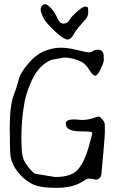

<svg xmlns="http://www.w3.org/2000/svg" viewBox="-20 -905 561 934"><path d="M399.4 -814.5Q350.6 -761.7 337.9 -737.3Q325.2 -712.9 307.6 -712.9Q290 -712.9 245.6 -754.4Q201.2 -795.9 189.5 -821.3Q177.7 -846.7 177.7 -858.4Q177.7 -870.1 185.1 -877.4Q192.4 -884.8 200.7 -884.8Q209 -884.8 227.5 -865.7Q246.1 -846.7 258.3 -818.4Q270.5 -790 289.1 -790Q307.6 -790 317.9 -807.6Q328.1 -825.2 355.5 -849.1Q382.8 -873 393.6 -873Q404.3 -873 406.7 -869.1Q409.2 -865.2 409.2 -846.7Q409.2 -828.1 399.4 -814.5ZM340.8 -324.2 380.9 -321.3Q409.2 -322.3 432.1 -330.1Q455.1 -337.9 460.9 -337.9Q466.8 -337.9 475.6 -326.2Q489.3 -313.5 489.7 -298.8Q490.2 -284.2 490.2 -263.7Q490.2 -243.2 482.9 -164.1Q475.6 -85 474.1 -65.9Q472.7 -46.9 465.8 -40Q457 -31.2 446.3 -31.2Q441.4 -31.2 436.5 -33.2Q419.9 -36.1 412.1 -36.1Q408.2 -36.1 405.3 -35.2Q398.4 -33.2 383.8 -23.4Q335.9 8.8 255.9 8.8H252.9Q170.9 8.8 135.3 -10.7Q99.6 -30.3 76.2 -57.1Q52.7 -84 43 -107.4Q31.2 -130.9 29.3 -166Q28.3 -189.5 28.3 -211.9Q28.3 -211.9 28.3 -234.4Q27.3 -256.8 27.3 -276.4Q27.3 -392.6 46.9 -442.4Q62.5 -482.4 70.8 -517.1Q79.1 -551.8 118.2 -596.7Q157.2 -641.6 197.8 -657.2Q238.3 -672.9 274.9 -672.9Q311.5 -672.9 356 -661.6Q400.4 -650.4 412.1 -650.4Q423.8 -650.4 431.6 -656.2Q441.4 -663.1 458 -663.1Q482.4 -662.1 484.4 -634.8Q484.4 -634.8 484.4 -619.1Q484.4 -619.1 485.4 -618.2Q485.4 -617.2 485.4 -616.2Q485.4 -602.5 470.7 -571.3Q455.1 -537.1 443.4 -537.1V-536.1Q431.6 -537.1 416 -562.5Q400.4 -587.9 385.3 -598.6Q370.1 -609.4 343.3 -617.2Q316.4 -625 292 -625L231.4 -614.3Q162.1 -587.9 125 -491.2Q105.5 -442.4 99.6 -409.2Q84 -325.2 84 -235.4Q84 -158.2 92.8 -134.8Q101.6 -111.3 123.5 -85.4Q145.5 -59.6 152.3 -59.6L248 -43.9Q329.1 -43.9 360.4 -82Q391.6 -120.1 410.2 -185.5Q428.7 -251 428.7 -258.8L427.7 -259.8Q427.7 -265.6 383.8 -265.6Q339.8 -265.6 322.3 -273.4Q300.8 -281.2 300.8 -302.7Q300.8 -302.7 299.8 -303.7Q299.8 -324.2 340.8 -324.2Z"/></svg>

Font: Drukaatie burti
Style: Light
Weight: 300
Version: Version 0.14